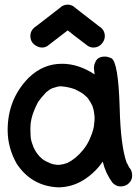

<svg xmlns="http://www.w3.org/2000/svg" viewBox="-20 -791 590 828"><path d="M112 -204Q112 -207 111 -208ZM235 -80Q253 -82 270 -88Q307 -106 337 -143Q338 -143 338 -144Q358 -169 369 -196Q386 -236 386 -258Q388 -267 388 -285Q387 -297 385.5 -307.5Q384 -318 378 -336Q378 -337 377 -337Q374 -345 362 -363Q359 -366 357 -370Q342 -384 340 -385Q330 -393 311 -402Q308 -403 306 -405Q275 -417 240 -419Q238 -418 231 -418L207 -411Q194 -406 179 -393Q160 -373 144 -351Q123 -310 116 -280Q113 -260 112 -258L111 -232L112 -206Q112 -187 123 -161Q123 -159 125 -155Q139 -124 163 -105Q167 -103 175 -97L194 -88Q212 -80 235 -80ZM386 -258 387 -263V-259ZM232 17Q116 12 52 -85Q13 -154 13 -230Q13 -364 104 -456Q166 -516 247 -516Q319 -516 388 -470L385 -497Q385 -511 392 -525Q402 -547 432 -547Q445 -547 460 -540Q490 -525 496 -329Q500 -161 527 -87H528L537 -69Q550 -56 550 -33Q550 -15 536 -1Q522 13 499 13Q481 13 465 -3Q435 -44 423 -94Q389 -45 340 -14.5Q291 16 232 17ZM272 -771Q291 -771 306 -756L408 -677Q432 -662 432 -635Q432 -622 425 -611Q410 -586 382 -586Q370 -586 359 -593Q282 -651 272 -660Q271 -659 185 -593Q174 -586 162 -586Q155 -586 148 -588Q111 -601 111 -636Q111 -662 136 -678L237 -756Q252 -771 272 -771Z"/></svg>

Font: Bad Comic
Style: Regular
Weight: 400
Designer: GGBotNet
Foundry: f0n7
Version: 0.9